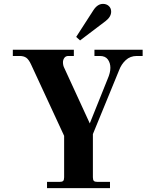

<svg xmlns="http://www.w3.org/2000/svg" viewBox="-20 -968 776 988"><path d="M46 -680V-712H360V-680H332Q318 -680 311 -670Q304 -660 304 -648Q304 -632 310 -620L442 -333L534 -562Q548 -594 548 -619Q548 -644 535 -662Q522 -680 494 -680H466V-712H714V-680H684Q650 -680 627 -658.5Q604 -637 593 -607L458 -278V-56Q458 -42 463 -37Q468 -32 482 -32H546V0H222V-32H286Q300 -32 305 -37Q310 -42 310 -56V-269L140 -636Q128 -662 115 -671Q102 -680 81 -680ZM372 -778 461 -916Q482 -948 510 -948Q528 -948 540 -937Q552 -926 552 -908Q552 -882 524 -860L392 -760Z"/></svg>

Font: Old Standard TT
Style: Bold
Weight: 700
Designer: Alexey Kryukov <alexios@thessalonica.org.ru>
Version: Version 2.2